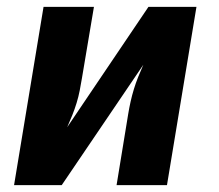

<svg xmlns="http://www.w3.org/2000/svg" viewBox="-20 -540 640 560"><path d="M21 0 107 -520H254L219 -312Q216 -294 212.5 -276Q209 -258 203.5 -240Q198 -222 191 -204.5Q184 -187 176 -169L413 -520H553L467 0H320L354 -208Q357 -226 361 -244Q365 -262 370.5 -280Q376 -298 383 -315.5Q390 -333 398 -351L160 0Z"/></svg>

Font: Iosevka SS04 Hv Ex Obl
Style: Regular
Weight: 900
Width: 7
Italic angle: -9°
Monospace: yes
Designer: Belleve Invis
Foundry: Belleve Invis
Version: Version 19.0.0; ttfautohint (v1.8.4)